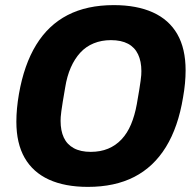

<svg xmlns="http://www.w3.org/2000/svg" viewBox="-20 -719 762 751"><path d="M324 12Q234 12 171.5 -16.5Q109 -45 76.5 -101.5Q44 -158 44 -243Q44 -268 46.5 -295Q49 -322 54 -351Q74 -466 121.5 -543.5Q169 -621 244.5 -660Q320 -699 425 -699Q515 -699 578 -670.5Q641 -642 673.5 -585.5Q706 -529 706 -444Q706 -419 703.5 -392.5Q701 -366 696 -338Q677 -222 629 -144Q581 -66 505 -27Q429 12 324 12ZM335 -125Q373 -125 403 -137.5Q433 -150 455.5 -174Q478 -198 492.5 -232.5Q507 -267 515 -311Q521 -344 524.5 -366.5Q528 -389 530 -403Q532 -417 532.5 -425.5Q533 -434 533 -441Q533 -479 520 -506.5Q507 -534 480.5 -548Q454 -562 414 -562Q377 -562 346.5 -549.5Q316 -537 294 -513Q272 -489 257 -455Q242 -421 235 -377Q229 -343 225.5 -321Q222 -299 220 -284.5Q218 -270 217.5 -261.5Q217 -253 217 -246Q217 -208 229.5 -181Q242 -154 268.5 -139.5Q295 -125 335 -125Z"/></svg>

Font: Archivo SemiCondensed ExtraBold
Style: Italic
Weight: 800
Width: 4
Italic angle: -10°
Designer: Hector Gatti
Foundry: Omnibus-Type
Version: Version 2.001